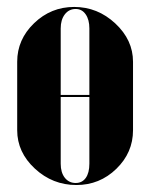

<svg xmlns="http://www.w3.org/2000/svg" viewBox="-20 -526 435 556"><path d="M194.8 -505.9Q262.7 -505.9 314 -458Q365.2 -410.2 365.2 -347.2V-148.9Q365.2 -84 316.9 -37.1Q268.6 9.8 201.2 9.8Q132.3 9.8 81.1 -37.6Q29.8 -85 29.8 -148.9V-347.2Q29.8 -411.6 78.6 -458.7Q127.4 -505.9 194.8 -505.9ZM199.2 -500Q179.7 -500 167.7 -484.4Q155.8 -468.8 155.8 -443.8V-251H238.8V-443.8Q238.8 -469.2 228 -484.6Q217.3 -500 199.2 -500ZM238.8 -245.1H155.8V-51.8Q155.8 -26.4 167.7 -11.2Q179.7 3.9 199.2 3.9Q217.8 3.9 228.3 -10.7Q238.8 -25.4 238.8 -51.8Z"/></svg>

Font: Moniqa Black Display
Style: Regular
Weight: 900
Designer: Rajesh Rajput
Foundry: Rajesh Rajput
Version: Version 1.000